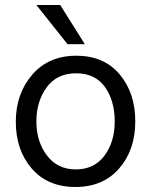

<svg xmlns="http://www.w3.org/2000/svg" viewBox="-20 -736 602 765"><path d="M318 -560H249L125 -716H220ZM283 -444Q207 -444 166 -388Q125 -332 125 -252Q125 -172 167 -116.5Q209 -61 282 -61Q355 -61 396 -115.5Q437 -170 437 -252.5Q437 -335 398 -389.5Q359 -444 283 -444ZM284 -514Q394 -514 456.5 -440Q519 -366 519 -252.5Q519 -139 455 -65Q391 9 280.5 9Q170 9 106.5 -64.5Q43 -138 43 -250.5Q43 -363 108.5 -438.5Q174 -514 284 -514Z"/></svg>

Font: Hind Colombo
Style: Regular
Weight: 400
Designer: Jyotish Sonowal, Aditi Pimprikar
Foundry: Indian Type Foundry
Version: Version 1.000;PS 1.0;hotconv 1.0.86;makeotf.lib2.5.63406; tt